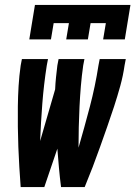

<svg xmlns="http://www.w3.org/2000/svg" viewBox="-20 -760 550 780"><path d="M324 0H228Q223 -39 219.5 -78Q216 -117 213 -156L160 0H64Q61 -41 58.5 -81.5Q56 -122 54.5 -163Q53 -204 52.5 -245Q52 -286 52.5 -327.5Q53 -369 55.5 -410.5Q58 -452 64 -494L69 -520H175L170 -494Q158 -417 152 -340Q146 -263 143 -187L204 -397Q205 -421 207.5 -445.5Q210 -470 213 -494L218 -520H323L318 -494Q312 -452 308.5 -410Q305 -368 303 -326.5Q301 -285 300 -243Q299 -201 299 -160Q323 -243 345 -326.5Q367 -410 380 -494L385 -520H491L486 -494Q480 -452 468.5 -410.5Q457 -369 443.5 -327.5Q430 -286 415.5 -245Q401 -204 386.5 -163Q372 -122 356.5 -81.5Q341 -41 324 0ZM99 -600 122 -740H510L487 -600H399L410 -666H348L337 -600H249L260 -666H198L187 -600Z"/></svg>

Font: Iosevka Term Curly Extrabold
Style: Italic
Weight: 800
Italic angle: -9°
Designer: Belleve Invis
Foundry: Belleve Invis
Version: Version 32.3.0